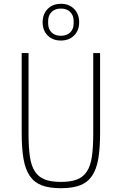

<svg xmlns="http://www.w3.org/2000/svg" viewBox="-20 -977 640 1009"><path d="M130 -698V-274Q130 -203 137 -154.5Q144 -106 163 -76.5Q182 -47 215 -34Q248 -21 300 -21Q352 -21 385 -34Q418 -47 437 -76.5Q456 -106 463 -154.5Q470 -203 470 -274V-698H506V-279Q506 -198 496.5 -142.5Q487 -87 463.5 -52.5Q440 -18 400.5 -3Q361 12 300 12Q239 12 199.5 -3Q160 -18 136.5 -52.5Q113 -87 103.5 -142.5Q94 -198 94 -279V-698ZM300 -764Q257 -764 230.5 -790.5Q204 -817 204 -860Q204 -903 230.5 -930Q257 -957 300 -957Q343 -957 369.5 -930Q396 -903 396 -860Q396 -817 369.5 -790.5Q343 -764 300 -764ZM300 -789Q331 -789 349 -806.5Q367 -824 367 -854V-867Q367 -896 349 -914Q331 -932 300 -932Q269 -932 251 -914Q233 -896 233 -867V-854Q233 -824 251 -806.5Q269 -789 300 -789Z"/></svg>

Font: IBM Plex Mono ExtraLight
Style: Regular
Weight: 200
Monospace: yes
Designer: Mike Abbink, Paul van der Laan, Pieter van Rosmalen
Foundry: Bold Monday
Version: Version 2.3